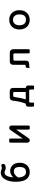

<svg xmlns="http://www.w3.org/2000/svg" viewBox="2043 -2813 914 5040"><g transform="rotate(-90 2500.0 -293.0)"><path d="M503.9 -67.4Q563.5 -67.4 595.7 -99.6Q636.7 -140.6 636.7 -234.4Q636.7 -342.8 579.1 -373.5Q556.2 -385.7 522.5 -385.7Q460.4 -385.7 410.6 -336.4Q360.8 -288.1 360.4 -258.3L361.3 -252Q372.6 -146 417.5 -100.6Q451.2 -67.4 503.9 -67.4ZM363.3 -401.9Q439.5 -483.4 533.2 -483.4Q619.6 -483.4 683.3 -419.7Q747.1 -356 747.1 -233.4Q747.1 -106.9 675.8 -36.1Q609.9 30.3 504.9 30.3Q399.9 30.3 337.4 -32.7Q248 -121.6 248 -336.9Q248 -507.3 312.5 -617.7Q378.9 -730.5 487.3 -730.5Q525.4 -730.5 572.8 -710.4Q599.6 -699.2 609.4 -699.2Q616.7 -699.2 639.2 -708Q661.6 -716.8 671.9 -716.8Q698.7 -716.8 710.4 -696.8Q717.8 -684.6 717.8 -664.1Q717.8 -641.1 702.6 -625.5Q689 -612.3 664.8 -606Q640.6 -599.6 605.5 -599.6Q584 -599.6 546.9 -615.7Q509.8 -631.8 488.3 -631.8Q453.6 -631.8 429.2 -606.9Q377.4 -555.7 363.3 -401.9Z M1604 -472.7Q1627 -507.8 1663.6 -507.8Q1691.4 -507.8 1707 -492.2Q1724.6 -474.6 1724.6 -438.5V-27.3Q1724.6 -3.4 1723.1 6.1Q1721.7 15.6 1720.2 20Q1718.8 24.4 1715.8 27.3Q1712.9 30.3 1708 30.3H1634.8Q1629.9 30.3 1626.5 26.9Q1622.1 22 1620.1 9.3Q1618.2 -3.4 1618.2 -27.3V-312.5Q1618.2 -318.8 1617.7 -321.3Q1617.2 -321.3 1616.2 -321.3H1614.7Q1613.3 -319.8 1610.8 -315.4L1396 -4.9Q1373 30.3 1336.9 30.3Q1308.6 30.3 1293 14.6Q1275.4 -2.9 1275.4 -39.1V-450.2Q1275.4 -474.1 1276.9 -483.6Q1278.3 -493.2 1279.8 -497.6Q1281.2 -502 1284.2 -504.9Q1287.1 -507.8 1292 -507.8H1366.2Q1371.1 -507.8 1374 -504.9Q1377 -502 1378.4 -497.6Q1379.9 -493.2 1381.3 -483.6Q1382.8 -474.1 1382.8 -450.2V-164.1L1383.3 -156.2H1383.8H1385.7Q1387.2 -158.2 1390.1 -162.1Z M2410.6 -74.2H2604.5V-381.8Q2604 -396.5 2594.2 -400.9Q2589.8 -402.8 2583 -403.3H2492.2Q2486.3 -402.8 2480.5 -389.6Q2473.1 -373.5 2468.8 -340.3Q2447.3 -182.1 2410.6 -74.2ZM2327.1 89.8Q2327.1 111.8 2325.7 120.6Q2324.2 129.4 2323.2 132.3Q2322.3 135.3 2321.3 137Q2320.3 138.7 2318.8 140.1Q2315.4 143.6 2310.5 143.6H2237.3Q2232.4 143.6 2229.5 140.6Q2226.6 137.7 2225.1 133.5Q2223.6 129.4 2222.7 123.5Q2220.7 111.8 2220.7 89.8V-4.9Q2220.7 -5.9 2220.7 -6.8Q2220.7 -39.1 2237.8 -56.6Q2255.9 -74.2 2290 -74.2H2299.8Q2358.9 -224.6 2377.9 -417V-417.5Q2384.3 -452.6 2402.8 -471.7Q2424.8 -493.2 2461.9 -493.2H2626Q2668.5 -492.7 2689.7 -471.4Q2710.9 -450.2 2710.9 -411.1V-73.7Q2742.2 -71.8 2758.8 -55.2Q2775.4 -38.6 2775.4 -8.3Q2775.4 -6.3 2775.4 -4.9V89.8Q2775.4 111.8 2773.4 123.5L2771 133.3Q2769 137.7 2767.1 140.1Q2763.7 143.6 2758.8 143.6H2685.5Q2680.7 143.6 2677.7 140.6Q2674.8 137.7 2673.3 133.5Q2671.9 129.4 2670.4 120.6Q2668.9 111.8 2668.9 89.8V39.1Q2668.9 27.3 2663.6 22Q2658.7 17.1 2647.5 16.6H2349.6Q2338.4 17.1 2333 22.5Q2327.6 27.8 2327.1 39.1Z M3335 16.6H3286.1Q3264.2 16.6 3250.5 24.4L3237.3 32.7V-30.8Q3237.3 -53.7 3249.5 -65.9Q3261.7 -78.1 3285.2 -78.1H3301.8Q3311 -78.6 3314.7 -82Q3318.4 -85.4 3318.4 -92.8V-407.2Q3318.4 -446.3 3346.7 -471.7Q3374 -493.2 3408.2 -493.2H3639.6Q3676.8 -493.2 3702.6 -467.3Q3728.5 -441.4 3728.5 -407.2V-27.3Q3728.5 7.8 3724.1 20Q3722.7 24.4 3719.7 27.3Q3716.8 30.3 3711.9 30.3H3635.7Q3630.9 30.3 3627.9 27.3Q3625 24.4 3623.5 20Q3622.1 15.6 3621.1 9.3Q3619.1 -3.4 3619.1 -27.3V-366.2Q3618.7 -383.3 3610.8 -391.1Q3603 -398.9 3586.9 -399.4H3460Q3443.8 -398.9 3436 -391.1Q3428.2 -383.3 3427.7 -366.2V-68.4Q3427.7 -28.3 3406.2 -6.8Q3382.8 16.6 3335 16.6Z M4498.5 -409.2Q4468.3 -409.2 4444.8 -399.9Q4417 -388.7 4396.5 -365.2Q4376 -341.8 4366.2 -310.5Q4356.4 -279.3 4356.4 -239.3Q4356.4 -151.9 4401.4 -106.4Q4439.9 -68.4 4500 -68.4Q4564.9 -68.4 4600.1 -103.5Q4642.6 -146 4642.6 -241.2Q4642.6 -319.8 4603.5 -364.5Q4564.5 -409.2 4498.5 -409.2ZM4503.9 -507.8Q4614.3 -507.8 4683.6 -432.4Q4752.9 -356.9 4752.9 -239.3Q4752.9 -114.3 4678.2 -40Q4608.4 30.3 4500 30.3Q4384.8 30.3 4315.4 -44.2Q4246.1 -118.7 4246.1 -238.8Q4246.1 -363.3 4321.3 -438Q4390.6 -507.8 4503.9 -507.8Z"/></g></svg>

Font: YuPearl-SemiBold
Style: SemiBold
Weight: 600
Designer: Max Yao
Foundry: Max-Everyday
Version: Version 1.011; ttfautohint (v1.8.3)